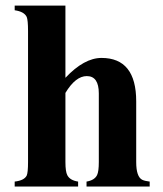

<svg xmlns="http://www.w3.org/2000/svg" viewBox="-20 -682 596 702"><path d="M527.3 0H296.4V-18.1Q325.7 -22.9 335 -42Q341.3 -55.2 341.3 -89.4V-340.3Q341.3 -403.8 297.4 -403.8Q256.3 -403.8 219.2 -342.3V-89.4Q219.2 -54.7 226.1 -41.5Q235.8 -22.5 265.6 -18.1V0H33.7V-18.1Q68.4 -22 77.6 -40Q82.5 -50.8 82.5 -89.4V-568.4Q82.5 -608.9 77.6 -620.1Q68.4 -639.6 33.7 -644.5V-661.6H219.2V-397.5Q287.6 -470.2 351.1 -470.2Q478 -470.2 478 -311.5V-89.4Q478 -35.2 500.5 -24.4Q510.3 -20 527.3 -18.1Z"/></svg>

Font: Dai Banna SIL Book
Style: Bold
Weight: 700
Designer: Victor Gaultney
Foundry: SIL International
Version: Version 2.000